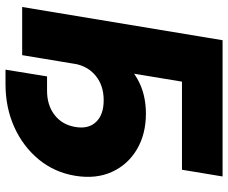

<svg xmlns="http://www.w3.org/2000/svg" viewBox="-86 -682 828 697"><g transform="rotate(90 328.5 -334.0)"><path d="M621.1 -727.5 596.7 -580.1H276.9L180.7 0H5.9L126.5 -727.5ZM233.4 60.5 257.8 -90.3H310.1Q362.8 -90.3 398.2 -117.9Q433.6 -145.5 441.4 -192.9Q449.7 -240.2 423.3 -268.1Q397 -295.9 344.2 -295.9Q291.5 -295.9 256.1 -267.3Q220.7 -238.8 211.9 -189.9H126.5Q139.6 -268.6 174.8 -326.9Q210 -385.3 265.1 -417.2Q320.3 -449.2 393.1 -449.2Q467.3 -449.2 522.7 -416.5Q578.1 -383.8 604.5 -325.9Q630.9 -268.1 618.7 -192.9Q606.4 -117.7 559.6 -60.5Q512.7 -3.4 441.9 28.6Q371.1 60.5 285.6 60.5Z"/></g></svg>

Font: Inter 28pt ExtraBold
Style: Italic
Weight: 800
Italic angle: -9.3988°
Designer: Rasmus Andersson
Foundry: rsms
Version: Version 4.001;git-66647c0bb